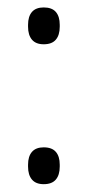

<svg xmlns="http://www.w3.org/2000/svg" viewBox="-20 -474 230 503"><path d="M94.5 8.5Q74 8.5 63.8 -3.5Q53.5 -15.5 53.5 -37.5V-42.5Q53.5 -64.5 63.8 -76.2Q74 -88 94.5 -88Q116 -88 126.2 -76.2Q136.5 -64.5 136.5 -42.5V-37.5Q136.5 -15.5 126.2 -3.5Q116 8.5 94.5 8.5ZM94.5 -358Q74 -358 63.8 -370Q53.5 -382 53.5 -404V-409Q53.5 -431 63.8 -442.8Q74 -454.5 94.5 -454.5Q116 -454.5 126.2 -442.8Q136.5 -431 136.5 -409V-404Q136.5 -382 126.2 -370Q116 -358 94.5 -358Z"/></svg>

Font: Anek Odia Light
Style: Regular
Weight: 300
Designer: Yesha Goshar & Mahesh Sahu (Odia), Yesha Goshar (Latin)
Foundry: Ek Type
Version: Version 1.003